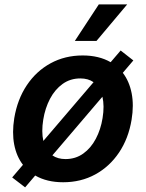

<svg xmlns="http://www.w3.org/2000/svg" viewBox="-20 -799 649 853"><path d="M91.6 33.4 34.1 -10.7 82 -66.8Q53.3 -104 43.1 -156.8Q33 -209.5 43.3 -273.8Q57.2 -357.6 99.1 -420.3Q141 -483 204.7 -517.8Q268.5 -552.6 347.3 -552.6Q419.7 -552.6 471.6 -522.7L516 -574.6L572.4 -530.5L525.6 -475.5Q554.3 -438.2 564.8 -385.1Q575.3 -332 564.6 -267Q550.8 -183.6 508.7 -121.1Q466.6 -58.6 403.1 -24Q339.5 10.7 260.7 10.7Q188.2 10.7 136.4 -19.2ZM172.6 -172.9 395.6 -433.9Q371.8 -450.6 337 -450.6Q292.3 -450.6 258.2 -426.1Q224.1 -401.6 202.2 -360.1Q180.4 -318.5 172.2 -267.8Q163.4 -213.4 172.6 -172.9ZM271 -92.3Q315.7 -92.3 349.8 -116.7Q383.9 -141 405.7 -182.4Q427.6 -223.7 435.7 -274.5Q444.6 -328.5 435 -369.3L212.7 -108.7Q236.5 -92.3 271 -92.3ZM312.5 -617.2 419 -779.5H545.1L408.7 -617.2Z"/></svg>

Font: Inter UI Semi Bold
Style: Italic
Weight: 600
Italic angle: -9.39999°
Designer: Rasmus Andersson
Foundry: rsms
Version: 3.2;8d6f07862